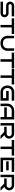

<svg xmlns="http://www.w3.org/2000/svg" viewBox="3547 -4139 592 7726"><g transform="rotate(90 3843.0 -276.0)"><path d="M675 -162Q675 -117 653.5 -80.5Q632 -44 595 -22Q558 0 513 0H46V-100H513Q539 -100 557.5 -118Q576 -136 576 -162Q576 -188 557.5 -206.5Q539 -225 513 -225H207Q163 -225 126.5 -247Q90 -269 68 -306Q46 -343 46 -388Q46 -432 68 -469Q90 -506 126.5 -528Q163 -550 207 -550H638V-451H207Q182 -451 163.5 -432.5Q145 -414 145 -388Q145 -362 163.5 -343.5Q182 -325 207 -325H513Q558 -325 595 -303Q632 -281 653.5 -244Q675 -207 675 -162Z M1083 0H983V-451H718V-550H1347V-451H1083Z M2024 -550V-275Q2024 -218 2002.5 -168Q1981 -118 1943.5 -80.5Q1906 -43 1856.5 -21.5Q1807 0 1750 0H1695Q1638 0 1588.5 -21.5Q1539 -43 1501.5 -81Q1464 -119 1442.5 -168.5Q1421 -218 1421 -275V-550H1521V-275Q1521 -227 1544.5 -187Q1568 -147 1607.5 -123.5Q1647 -100 1695 -100H1750Q1799 -100 1838 -123.5Q1877 -147 1900.5 -187Q1924 -227 1924 -275V-550Z M2463 0H2363V-451H2098V-550H2727V-451H2463Z M3114 0H3014V-451H2749V-550H3378V-451H3114Z M4031 0H3676Q3599 0 3541 -37Q3483 -74 3451 -137Q3419 -200 3419 -277Q3419 -354 3451 -416Q3483 -478 3541 -515Q3599 -552 3676 -552H4031V-451H3676Q3628 -451 3593 -427.5Q3558 -404 3539 -365Q3520 -326 3520 -277Q3520 -228 3539 -188Q3558 -148 3593 -124.5Q3628 -101 3676 -101H3930V-228H3643V-329H4031Z M4787 0H4687V-151H4302V-253H4687V-451H4427Q4378 -451 4338 -427Q4298 -403 4274 -363.5Q4250 -324 4250 -275V0H4149V-275Q4149 -332 4170.5 -382.5Q4192 -433 4230.5 -471Q4269 -509 4319.5 -530.5Q4370 -552 4427 -552H4787Z M5578 0H5442L5286 -149H5083V-248H5360Q5402 -248 5431.5 -278.5Q5461 -309 5461 -350Q5461 -392 5431.5 -421.5Q5402 -451 5360 -451H5031V0H4931V-550H5360Q5416 -550 5461 -523Q5506 -496 5533 -450.5Q5560 -405 5560 -350Q5560 -305 5541.5 -265.5Q5523 -226 5490.5 -197.5Q5458 -169 5416 -157Z M5978 0H5878V-451H5613V-550H6242V-451H5978Z M6899 0H6325V-552H6899V-451H6426V-101H6899ZM6835 -228H6473V-329H6835Z M7657 0H7521L7365 -149H7162V-248H7439Q7481 -248 7510.5 -278.5Q7540 -309 7540 -350Q7540 -392 7510.5 -421.5Q7481 -451 7439 -451H7110V0H7010V-550H7439Q7495 -550 7540 -523Q7585 -496 7612 -450.5Q7639 -405 7639 -350Q7639 -305 7620.5 -265.5Q7602 -226 7569.5 -197.5Q7537 -169 7495 -157Z"/></g></svg>

Font: Bruno Ace SC
Style: Regular
Weight: 400
Version: Version 1.100; ttfautohint (v1.8.4.7-5d5b);gftools[0.9.27]